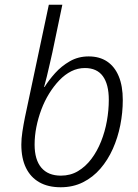

<svg xmlns="http://www.w3.org/2000/svg" viewBox="-20 -780 583 810"><path d="M236 10Q183 10 146 -11Q109 -32 89.5 -72Q70 -112 70 -170Q70 -195 74.5 -224.5Q79 -254 85 -284L186 -760H243L201 -559Q196 -538 190 -510.5Q184 -483 177.5 -457Q171 -431 166 -413H168Q186 -442 212.5 -471.5Q239 -501 274.5 -521.5Q310 -542 354 -542Q400 -542 432 -520.5Q464 -499 481 -458Q498 -417 498 -358Q498 -305 487.5 -252Q477 -199 456 -152Q435 -105 403.5 -68.5Q372 -32 330 -11Q288 10 236 10ZM237 -39Q277 -39 309 -58Q341 -77 365.5 -109.5Q390 -142 406.5 -183.5Q423 -225 431 -270Q439 -315 439 -359Q439 -424 414 -458.5Q389 -493 338 -493Q308 -493 281 -479.5Q254 -466 230.5 -441.5Q207 -417 187.5 -385.5Q168 -354 154.5 -318Q141 -282 133.5 -244.5Q126 -207 126 -170Q126 -106 154.5 -72.5Q183 -39 237 -39Z"/></svg>

Font: Noto Sans Display Light
Style: Italic
Weight: 300
Italic angle: -12°
Designer: Monotype Design Team
Foundry: Monotype Imaging Inc.
Version: Version 2.003